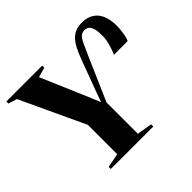

<svg xmlns="http://www.w3.org/2000/svg" viewBox="-195 -966 1173 1173"><g transform="rotate(-45 391.5 -379.0)"><path d="M141 0V-19L232 -36V-290L37 -707.5L-19 -725V-743H290.5V-725L227 -707L362 -391.5L387 -331L409 -391.5L486.5 -599.5Q502 -641.5 517.8 -671.8Q533.5 -702 552 -721Q570.5 -740 593.8 -749Q617 -758 647.5 -758Q680 -758 705.2 -747.8Q730.5 -737.5 748.8 -716.8Q767 -696 776.2 -664.2Q785.5 -632.5 785.5 -589.5Q785.5 -580 783.5 -558.8Q781.5 -537.5 777.2 -515Q773 -492.5 765.5 -480L647 -479.5Q660 -506.5 670.2 -544.2Q680.5 -582 680.5 -611.5Q680.5 -654 673.2 -676Q666 -698 653.8 -706Q641.5 -714 626 -714Q606 -714 592.5 -701.8Q579 -689.5 566 -662Q553 -634.5 533 -589L409.5 -306V-35.5L507.5 -19V0Z"/></g></svg>

Font: Merriweather 144pt ExtraBold
Style: Regular
Weight: 800
Version: Version 2.100